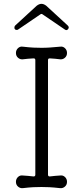

<svg xmlns="http://www.w3.org/2000/svg" viewBox="-20 -968 431 1000"><path d="M74 -814Q72 -812 67 -812Q60 -812 57 -817Q55 -819 55 -824Q55 -831 59 -835L171 -938Q184 -948 196 -948Q208 -948 221 -938L333 -835Q342 -826 335 -817Q328 -807 318 -814L202 -893Q196 -898 190 -893ZM98 12Q84 13 73.5 3.5Q63 -6 63 -21Q63 -36 73.5 -46Q84 -56 98 -54Q111 -53 125.5 -52Q140 -51 155 -49Q164 -49 164 -58V-655Q164 -664 155 -664Q140 -663 125.5 -662Q111 -661 98 -659Q84 -658 73.5 -667.5Q63 -677 63 -692Q63 -707 73.5 -717Q84 -727 98 -725Q133 -721 154.5 -720Q176 -719 196 -719Q219 -719 240 -720.5Q261 -722 294 -725Q308 -727 318.5 -717Q329 -707 329 -692Q329 -677 318.5 -667.5Q308 -658 294 -659Q281 -661 267 -662Q253 -663 239 -664Q230 -664 230 -655V-58Q230 -49 239 -49Q253 -51 267 -52Q281 -53 294 -54Q308 -56 318.5 -46Q329 -36 329 -21Q329 -6 318.5 3.5Q308 13 294 12Q258 8 237 7Q216 6 196 6Q174 6 153 7Q132 8 98 12Z"/></svg>

Font: Kiwi Maru Light
Style: Regular
Weight: 300
Designer: Hiroki-Chan
Version: Version 1.100